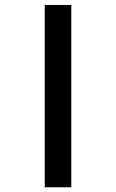

<svg xmlns="http://www.w3.org/2000/svg" viewBox="-20 -708 478 790"><path d="M164.1 62.5V-687.5H273.4V62.5Z"/></svg>

Font: Sudo
Style: Bold
Weight: 700
Monospace: yes
Designer: Jens Kutilek
Foundry: Jens Kutilek
Version: Version 0.040